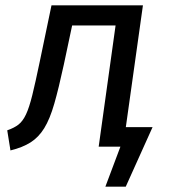

<svg xmlns="http://www.w3.org/2000/svg" viewBox="-20 -547 631 716"><path d="M172 -527H513L439 0H348L411 -452H249L218 -306Q199 -218 182.5 -160.5Q166 -103 145 -69Q124 -35 94 -16Q64 3 19 14L7 -61Q33 -70 49 -82.5Q65 -95 77 -120.5Q89 -146 100.5 -192.5Q112 -239 128 -316ZM449 149H373L429 0H394L404 -73H549Z"/></svg>

Font: Fira Sans Variable
Style: Italic
Weight: 397
Italic angle: -8°
Designer: Carrois Corporate & Edenspiekermann AG
Foundry: Carrois Corporate GbR & Edenspiekermann AG
Version: Version 4.202